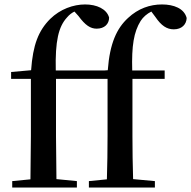

<svg xmlns="http://www.w3.org/2000/svg" viewBox="-20 -844 860 864"><path d="M460 0H677V-29L579 -38C577 -103 576 -168 576 -232V-489H721V-527H575C572 -638 582 -700 613 -750C624 -767 641 -782 661 -792L679 -768C706 -728 731 -712 762 -712C798 -712 819 -734 820 -763C809 -806 762 -824 709 -824C655 -824 602 -806 556 -763C506 -717 474 -650 465 -528L451 -527H231C228 -659 243 -724 282 -766C292 -778 303 -786 315 -792L333 -772C364 -730 387 -715 415 -715C450 -715 471 -736 471 -765C460 -804 415 -824 363 -824C310 -824 251 -803 206 -759C153 -706 128 -642 120 -528L30 -520V-489H119V-232L117 -37L35 -29V0H326V-29L234 -38L232 -232V-489H464V-232C464 -167 463 -102 461 -37L380 -29V0Z"/></svg>

Font: Noto Serif CJK SC SemiBold
Style: Regular
Weight: 600
Designer: Ryoko NISHIZUKA 西塚涼子 (kana & ideographs); Frank Grießhammer (Latin, Greek & Cyrillic); Wenlong ZHANG 张文龙 (bopomofo); San
Foundry: Adobe
Version: Version 2.001;hotconv 1.1.0;makeotfexe 2.6.0